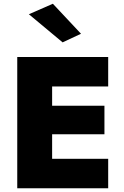

<svg xmlns="http://www.w3.org/2000/svg" viewBox="-20 -1004 659 1024"><path d="M134 -928 262 -984 412 -824 314 -778ZM72 -700H557V-543H258V-440H537V-288H258V-157H557V0H72Z"/></svg>

Font: Jost* Heavy
Style: Regular
Weight: 800
Version: Version 3.7